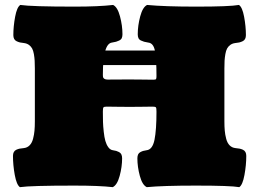

<svg xmlns="http://www.w3.org/2000/svg" viewBox="-20 -754 1052 780"><path d="M668 -489.7H342.8Q324.2 -489.7 324.2 -516.1Q324.2 -548.8 346.7 -548.8H667.5Q680.2 -548.8 685.5 -543.2Q690.9 -537.6 690.9 -522Q690.9 -489.7 668 -489.7ZM950.7 -733.9Q964.4 -725.1 971.7 -686Q979 -647 979 -611.3Q979 -602.1 975.6 -595.7Q972.2 -589.4 965.1 -586.2Q958 -583 951.9 -581.5Q945.8 -580.1 935.5 -579.1Q923.8 -577.6 915.5 -571.5Q907.2 -565.4 902.6 -556.9Q897.9 -548.3 895.5 -534.2Q893.1 -520 892.3 -507.3Q891.6 -494.6 891.6 -475.6V-261.2Q891.6 -239.3 893.1 -223.1Q894.5 -207 898.9 -190.2Q903.3 -173.3 912.8 -163.6Q922.4 -153.8 937 -152.3Q947.8 -151.4 953.6 -150.1Q959.5 -148.9 966.6 -145.8Q973.6 -142.6 977.1 -136.2Q980.5 -129.9 980.5 -120.6Q980.5 -83.5 973.1 -43.2Q965.8 -2.9 952.1 6.3Q917 0 775.9 0Q642.1 0 576.2 6.3Q558.1 -2.4 548.1 -39.3Q538.1 -76.2 538.1 -110.8Q538.1 -120.1 541 -126.5Q543.9 -132.8 550.5 -136.2Q557.1 -139.6 561.8 -140.9Q566.4 -142.1 575.2 -143.6Q599.6 -146 607.7 -186.3Q615.7 -226.6 615.7 -300.3Q615.7 -314.5 613.5 -317.6Q611.3 -320.8 600.1 -320.8Q593.3 -320.8 562.5 -320.3Q531.7 -319.8 506.3 -319.8Q481.4 -319.8 450.7 -320.3Q419.9 -320.8 413.1 -320.8Q402.3 -320.8 400.1 -317.4Q397.9 -314 397.9 -300.3Q397.9 -276.4 398.4 -259Q398.9 -241.7 401.4 -219Q403.8 -196.3 408 -181.6Q412.1 -167 419.9 -156Q427.7 -145 439 -143.6Q447.8 -142.1 452.4 -140.9Q457 -139.6 463.6 -136.2Q470.2 -132.8 473.1 -126.5Q476.1 -120.1 476.1 -110.8Q476.1 -76.2 466.1 -39.3Q456.1 -2.4 438 6.3Q383.3 0 282.2 0Q103 0 61 6.3Q47.4 -2.9 40 -43.2Q32.7 -83.5 32.7 -120.6Q32.7 -129.9 36.1 -136.2Q39.6 -142.6 46.6 -145.8Q53.7 -148.9 59.6 -150.1Q65.4 -151.4 76.2 -152.3Q90.8 -153.8 100.3 -163.6Q109.9 -173.3 114.3 -190.2Q118.7 -207 120.1 -223.1Q121.6 -239.3 121.6 -261.2V-475.6Q121.6 -494.6 120.8 -507.3Q120.1 -520 117.7 -534.2Q115.2 -548.3 110.6 -556.9Q106 -565.4 97.7 -571.5Q89.4 -577.6 77.6 -579.1Q67.4 -580.1 61.3 -581.5Q55.2 -583 48.1 -586.2Q41 -589.4 37.6 -595.7Q34.2 -602.1 34.2 -611.3Q34.2 -647 41.5 -686Q48.8 -725.1 62.5 -733.9Q107.9 -727.1 283.7 -727.1Q380.9 -727.1 439.5 -733.9Q457.5 -725.1 467.5 -687.5Q477.5 -649.9 477.5 -614.7Q477.5 -605.5 474.6 -599.1Q471.7 -592.8 464.4 -589.4Q457 -585.9 451.7 -584.5Q446.3 -583 435.1 -581.1Q397.9 -577.1 397.9 -450.2Q397.9 -443.4 398.9 -439.9Q399.9 -436.5 404.3 -433.6Q408.7 -430.7 417.5 -430.7Q424.3 -430.7 453.1 -430.9Q481.9 -431.2 504.9 -431.2Q531.2 -431.2 563.2 -430.7Q595.2 -430.2 602.1 -430.2Q611.8 -430.2 613.8 -432.6Q615.7 -435.1 615.7 -444.8Q615.7 -514.6 609.6 -546.9Q603.5 -579.1 582 -581.1Q570.8 -583 565.4 -584.5Q560.1 -585.9 552.7 -589.4Q545.4 -592.8 542.5 -599.1Q539.6 -605.5 539.6 -614.7Q539.6 -649.9 549.6 -687.5Q559.6 -725.1 577.6 -733.9Q648.9 -727.1 777.3 -727.1Q913.1 -727.1 950.7 -733.9Z"/></svg>

Font: Coustard Black
Style: Regular
Weight: 900
Foundry: vernon adams
Version: Version 1.001;